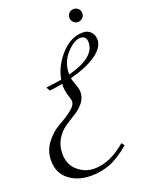

<svg xmlns="http://www.w3.org/2000/svg" viewBox="-181 -906 751 991"><g transform="rotate(-20 194.5 -411.0)"><path d="M93 -477 81 -498Q127 -503 167 -510Q180 -582 234 -641.5Q288 -701 355 -701Q381 -701 397.5 -684Q414 -667 414 -641Q414 -598 361.5 -561Q309 -524 217 -500Q219 -487 229 -460.5Q239 -434 239 -418Q239 -385 218.5 -359.5Q198 -334 169 -316.5Q140 -299 111.5 -279.5Q83 -260 62.5 -226.5Q42 -193 42 -148Q42 -88 82 -54Q122 -20 172 -20Q259 -20 347 -96L359 -80Q297 -28 248.5 -9.5Q200 9 145 9Q71 9 23 -29Q-25 -67 -25 -135Q-25 -189 7.5 -231Q40 -273 78.5 -294Q117 -315 149.5 -339.5Q182 -364 182 -388Q182 -393 173 -421.5Q164 -450 164 -478Q164 -484 165 -488Q121 -480 93 -477ZM215 -523V-521Q366 -560 366 -643Q366 -679 333 -679Q298 -679 256.5 -633.5Q215 -588 215 -523ZM387 -795Q387 -781 376.5 -770.5Q366 -760 351 -760Q337 -760 326.5 -770.5Q316 -781 316 -795Q316 -810 326 -820.5Q336 -831 351 -831Q366 -831 376.5 -821Q387 -811 387 -795Z"/></g></svg>

Font: Dynalight
Style: Regular
Weight: 400
Designer: Astigmatic (AOETI)
Foundry: Astigmatic (AOETI)
Version: Version 1.000